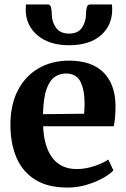

<svg xmlns="http://www.w3.org/2000/svg" viewBox="-20 -835 569 866"><path d="M284.5 11Q195 11 138 -25Q81 -61 54 -124.8Q27 -188.5 27 -272.5Q27 -362.5 60.5 -427.2Q94 -492 153.8 -526.8Q213.5 -561.5 292 -561.5Q392 -561.5 445.2 -509.8Q498.5 -458 501 -363Q501 -299.5 493 -265.5H174.5Q178 -174.5 216 -123.5Q254 -72.5 326.5 -72.5Q365.5 -72.5 405.8 -86Q446 -99.5 468.5 -115.5L491.5 -66.5Q475.5 -49 443.5 -31.2Q411.5 -13.5 370 -1.2Q328.5 11 284.5 11ZM174 -320 359.5 -322Q360.5 -332.5 361 -345.5Q361.5 -358.5 361.5 -367.5Q361.5 -429.5 342.8 -466.5Q324 -503.5 277.5 -503.5Q248.5 -503.5 225.8 -487.2Q203 -471 189.2 -431Q175.5 -391 174 -320ZM195.5 -815Q207 -815 210.2 -801Q213.5 -787 213.5 -772Q213.5 -737.5 232.2 -710.5Q251 -683.5 292 -683.5Q332 -683.5 350 -710.5Q368 -737.5 368 -772Q368 -787 371.2 -801Q374.5 -815 386.5 -815H484.5Q485.5 -810.5 485.8 -803.5Q486 -796.5 486 -792Q486 -720.5 435 -675.8Q384 -631 291.5 -631Q201.5 -631 148.8 -676Q96 -721 96 -792Q96 -798 96.5 -803.5Q97 -809 97 -815Z"/></svg>

Font: Merriweather Text Regular
Style: Bold
Weight: 700
Designer: Eben Sorkin
Foundry: Eben Sorkin
Version: Version 2.100; ttfautohint (v1.7.19-72a1) -l 8 -r 50 -G 200 